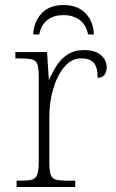

<svg xmlns="http://www.w3.org/2000/svg" viewBox="-20 -743 459 763"><path d="M46 0V-25H64Q92 -25 107 -29Q122 -33 128 -49.5Q134 -66 134 -101V-439Q134 -472 128.5 -487.5Q123 -503 106 -507Q89 -511 56 -511H41V-536H167L174 -427H176Q188 -456 205.5 -483Q223 -510 249.5 -527Q276 -544 315 -544Q357 -544 380.5 -524.5Q404 -505 404 -475Q404 -458 395.5 -446Q387 -434 368 -434Q368 -477 352 -494Q336 -511 303 -511Q264 -511 235.5 -477Q207 -443 191.5 -390Q176 -337 176 -280V-100Q176 -65 181.5 -49Q187 -33 202.5 -29Q218 -25 246 -25H279V0ZM112 -606Q114 -656 145 -689.5Q176 -723 232 -723Q289 -723 320.5 -689.5Q352 -656 353 -606H330Q322 -646 295.5 -664.5Q269 -683 232 -683Q195 -683 169.5 -664.5Q144 -646 136 -606Z"/></svg>

Font: Noto Serif ExtraLight
Style: Regular
Weight: 200
Designer: Monotype Design Team
Foundry: Monotype Imaging Inc.
Version: Version 2.015; ttfautohint (v1.8.4.7-5d5b)